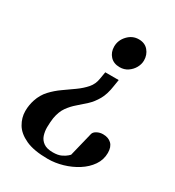

<svg xmlns="http://www.w3.org/2000/svg" viewBox="-181 -854 889 973"><g transform="rotate(30 263.5 -368.0)"><path d="M359.4 -516.1 353.5 -479.5Q346.2 -426.8 327.6 -394.3Q309.1 -361.8 285.2 -339.6Q261.2 -317.4 237.3 -297.1Q213.4 -276.9 194.6 -250.5Q175.8 -224.1 168.5 -182.1Q167 -169.9 165.8 -156.2Q164.6 -142.6 164.6 -127Q164.6 -103.5 171.6 -81.5Q178.7 -59.6 198 -45.7Q217.3 -31.7 252.9 -31.7Q283.2 -31.7 302.2 -41Q321.3 -50.3 330.6 -59.1Q339.8 -67.9 339.8 -67.9L374.5 -209.5Q377.9 -221.7 393.8 -230.2Q409.7 -238.8 428.7 -238.8Q460 -238.8 478.3 -221.2Q496.6 -203.6 496.6 -168.9Q496.6 -128.4 473.9 -95.5Q451.2 -62.5 414.3 -39.1Q377.4 -15.6 333.7 -2.9Q290 9.8 248 9.8Q165.5 9.8 117.4 -12.5Q69.3 -34.7 48.6 -69.8Q27.8 -105 27.8 -143.6Q27.8 -163.1 30.8 -179.7Q33.7 -196.3 38.6 -210.9Q51.3 -249.5 77.1 -277.3Q103 -305.2 134.8 -327.4Q166.5 -349.6 196.3 -370.8Q226.1 -392.1 247.6 -416.7Q269 -441.4 273.9 -475.1L280.8 -516.1ZM420.9 -666Q420.9 -644 409.2 -623Q397.5 -602.1 377.2 -588.4Q356.9 -574.7 330.6 -574.7Q294.9 -574.7 274.7 -596.9Q254.4 -619.1 254.4 -651.9Q254.4 -689 281.2 -717.5Q308.1 -746.1 345.2 -746.1Q380.9 -746.1 400.9 -722.4Q420.9 -698.7 420.9 -666Z"/></g></svg>

Font: Gelasio SemiBold
Style: Italic
Weight: 600
Italic angle: -8.5°
Designer: Eben Sorkin
Foundry: Eben Sorkin
Version: Version 1.008